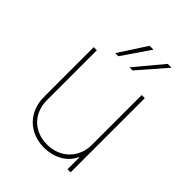

<svg xmlns="http://www.w3.org/2000/svg" viewBox="-215 -873 998 998"><g transform="rotate(45 284.0 -374.5)"><path d="M96.6 -179V-545.5H119.3V-179Q119.3 -142.8 131.2 -112.6Q143.1 -82.4 164.6 -60.9Q186.1 -39.4 216.3 -27.5Q246.4 -15.6 282.7 -15.6Q318.9 -15.6 349.3 -27.7Q379.6 -39.8 401.8 -61.6Q424 -83.5 436.4 -113.5Q448.9 -143.5 448.9 -179V-545.5H471.6V0H448.9V-86.6H446Q435.4 -62.9 418 -45.3Q400.6 -27.7 378.9 -16Q357.2 -4.3 332.6 1.4Q307.9 7.1 282.7 7.1Q241.8 7.1 207.6 -6.6Q173.3 -20.2 148.6 -44.9Q123.9 -69.6 110.3 -103.9Q96.6 -138.1 96.6 -179ZM429.7 -755.7H458.1L324.6 -602.3H301.8ZM296.9 -755.7H325.3L220.2 -602.3H197.4Z"/></g></svg>

Font: Inter P Thin
Style: Regular
Weight: 100
Designer: Rasmus Andersson
Foundry: rsms
Version: Version 3.018;git-588b23468